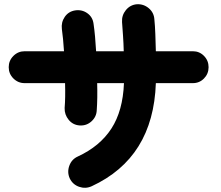

<svg xmlns="http://www.w3.org/2000/svg" viewBox="-20 -822 1040 903"><path d="M411 54Q382 67 352 56.5Q322 46 308 17Q295 -12 306 -42.5Q317 -73 346 -86Q450 -134 504 -217.5Q558 -301 563 -431H437Q438 -396 437.5 -363.5Q437 -331 435 -304Q434 -273 410.5 -251.5Q387 -230 355 -232Q323 -234 303 -258.5Q283 -283 284 -314Q286 -338 286.5 -368Q287 -398 286 -431H96Q65 -431 43 -453Q21 -475 21 -506Q21 -537 43 -559Q65 -581 96 -581H281Q279 -611 276.5 -638Q274 -665 271 -685Q267 -717 284.5 -742.5Q302 -768 333 -773Q365 -778 390.5 -760Q416 -742 420 -710Q424 -683 427 -650Q430 -617 432 -581H562Q561 -619 558.5 -655Q556 -691 554 -718Q552 -750 572 -774.5Q592 -799 623 -802Q655 -804 679.5 -783.5Q704 -763 706 -731Q709 -702 710.5 -662.5Q712 -623 713 -581H887Q918 -581 939.5 -559Q961 -537 961 -506Q961 -475 939.5 -453Q918 -431 887 -431H713Q701 -80 411 54Z"/></svg>

Font: Zen Maru Gothic Black
Style: Regular
Weight: 900
Designer: Yoshimichi Ohira
Foundry: Positype
Version: Version 1.001